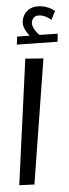

<svg xmlns="http://www.w3.org/2000/svg" viewBox="-61 -923 344 957"><g transform="rotate(5 110.5 -444.0)"><path d="M74 5 49 -626 139 -635 149 -5ZM202 -724 1 -692 -1 -732 61 -742Q20 -777 20 -812Q20 -847 43.5 -870Q67 -893 112 -893Q127 -893 144.5 -888.5Q162 -884 176 -876L162 -830Q134 -847 107 -847Q85 -847 75.5 -836Q66 -825 66 -810Q66 -796 77 -780.5Q88 -765 109 -750L199 -764Z"/></g></svg>

Font: FiraGO Book
Style: Italic
Weight: 350
Italic angle: -8°
Designer: bBox Type GmbH
Foundry: bBox Type GmbH
Version: Version 1.001